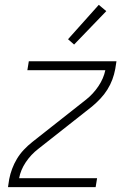

<svg xmlns="http://www.w3.org/2000/svg" viewBox="-20 -773 540 793"><path d="M13 0 18 -33Q22 -54 30 -75.5Q38 -97 50 -117Q62 -137 78.5 -154.5Q95 -172 114 -187L336 -362Q365 -385 386.5 -417Q408 -449 415 -483H93L99 -520H461L456 -488Q452 -466 444 -444.5Q436 -423 423.5 -403Q411 -383 394.5 -365.5Q378 -348 360 -333L138 -158Q108 -135 86.5 -103Q65 -71 59 -37H381L375 0ZM286 -589 261 -611 388 -753 419 -727Z"/></svg>

Font: Iosevka Term Curly Extralight
Style: Italic
Weight: 200
Italic angle: -9°
Designer: Belleve Invis
Foundry: Belleve Invis
Version: Version 32.3.0